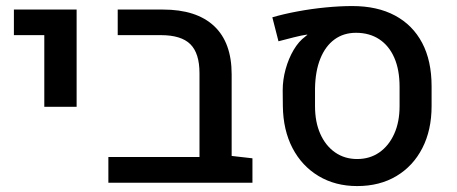

<svg xmlns="http://www.w3.org/2000/svg" viewBox="-20 -610 1525 641"><path d="M127.9 -253.4V-492.7H26.4V-578.1H235.8V-253.4Z M341.8 0V-85.9H646L753.4 -89.4L822.8 -81.5V0ZM646 -24.4V-365.7Q646 -432.1 615.5 -462.4Q585 -492.7 517.1 -492.7H373V-578.1H523.9Q635.7 -578.1 694.6 -523.2Q753.4 -468.3 753.4 -361.8V-24.4Z M1172.4 11.2Q1099.6 11.2 1043.7 -22.2Q987.8 -55.7 956.5 -115.7Q925.3 -175.8 924.3 -255.9L923.8 -308.6Q923.8 -343.8 933.6 -379.2Q943.4 -414.6 960.4 -443.4Q977.5 -472.2 999 -487.8Q1000.5 -489.3 1002.2 -490.7Q1003.9 -492.2 1005.9 -492.7L1005.4 -494.6Q987.8 -492.2 960.9 -485.4Q934.1 -478.5 909.7 -472.2L889.2 -552.2Q927.7 -563.5 973.9 -572Q1020 -580.6 1067.4 -585.2Q1114.7 -589.8 1156.2 -589.8Q1239.7 -589.8 1298.8 -558.1Q1357.9 -526.4 1389.4 -466.8Q1420.9 -407.2 1420.9 -321.8V-255.9Q1420.9 -175.8 1390.1 -115.7Q1359.4 -55.7 1303.5 -22.2Q1247.6 11.2 1172.4 11.2ZM1172.4 -79.1Q1214.8 -79.1 1246.6 -101.3Q1278.3 -123.5 1296.1 -163.1Q1314 -202.6 1314 -255.4V-320.3Q1314 -377 1296.4 -417.2Q1278.8 -457.5 1246.1 -479Q1213.4 -500.5 1168.5 -500.5Q1127 -500.5 1096.7 -478.3Q1066.4 -456.1 1049.6 -414.6Q1032.7 -373 1031.7 -314.9V-255.4Q1031.7 -202.6 1049.3 -163.1Q1066.9 -123.5 1098.6 -101.3Q1130.4 -79.1 1172.4 -79.1Z"/></svg>

Font: Heebo Medium
Style: Regular
Weight: 500
Designer: Oded Ezer
Foundry: Ezer Type House
Version: Version 3.100